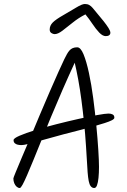

<svg xmlns="http://www.w3.org/2000/svg" viewBox="-20 -959 636 962"><path d="M367 -722Q384 -722 398.5 -687Q413 -652 425.5 -594Q438 -536 447 -467.5Q456 -399 462.5 -331.5Q469 -264 472.5 -208.5Q476 -153 476 -123Q476 -92 473.5 -68Q471 -44 466 -30.5Q461 -17 452 -17Q442 -17 435 -25.5Q428 -34 424.5 -52Q421 -70 419 -96Q415 -163 411 -225.5Q407 -288 401 -346Q395 -404 388 -457.5Q381 -511 372 -560Q363 -609 352 -655H359Q324 -579 293 -508Q262 -437 235.5 -373Q209 -309 187 -254.5Q165 -200 147 -156Q129 -112 115.5 -81Q102 -50 93 -33.5Q84 -17 79 -17Q71 -17 63.5 -23.5Q56 -30 51.5 -41Q47 -52 47 -65Q47 -68 58.5 -96Q70 -124 89 -169Q108 -214 131.5 -269Q155 -324 178 -380Q203 -440 228 -497Q253 -554 272.5 -598Q292 -642 302 -662Q309 -676 315 -687Q321 -698 328 -706Q335 -714 344.5 -718Q354 -722 367 -722ZM553 -369Q553 -363 540.5 -356.5Q528 -350 504.5 -342.5Q481 -335 449.5 -326Q418 -317 379.5 -307Q341 -297 298 -286Q228 -267 185.5 -255Q143 -243 120.5 -237.5Q98 -232 88 -232Q78 -232 69 -234Q60 -236 54 -241.5Q48 -247 48 -257Q48 -266 78 -279Q108 -292 156.5 -307Q205 -322 262 -336.5Q319 -351 372.5 -363Q426 -375 467 -382.5Q508 -390 524 -390Q536 -390 544.5 -385.5Q553 -381 553 -369ZM466 -893Q484 -872 499 -853Q514 -834 523.5 -819Q533 -804 533 -795Q533 -787 527 -782.5Q521 -778 510 -778Q494 -778 477 -796Q460 -814 443 -839.5Q426 -865 408 -887Q373 -869 344 -845.5Q315 -822 292.5 -805Q270 -788 254 -788Q246 -788 237.5 -793.5Q229 -799 229 -811Q229 -831 244.5 -846.5Q260 -862 297 -883Q332 -903 361.5 -921Q391 -939 405 -939Q418 -939 427 -934Q436 -929 444.5 -919Q453 -909 466 -893Z"/></svg>

Font: Kalam Variable Light
Style: Regular
Weight: 300
Designer: Lipi Raval, Jonny Pinhorn
Foundry: Indian Type Foundry
Version: Version 3.000